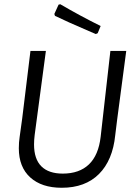

<svg xmlns="http://www.w3.org/2000/svg" viewBox="-20 -881 637 908"><path d="M534 -315 525 -242Q513 -123 448 -58Q383 7 272 7Q177 7 123 -42Q69 -91 69 -180Q69 -209 73 -234L85 -321L124 -640H197L144 -243Q141 -219 141 -198Q141 -129 175.5 -94.5Q210 -60 277 -60Q355 -60 400.5 -103.5Q446 -147 456 -234L502 -640H577ZM456 -758 442 -724 433 -720 389 -739Q300 -777 240 -806L237 -815L257 -859L265 -861Q359 -806 456 -758Z"/></svg>

Font: Alegreya Sans SC
Style: Italic
Weight: 400
Italic angle: -7°
Designer: Juan Pablo del Peral
Foundry: Huerta Tipografica
Version: Version 2.008; ttfautohint (v1.6)